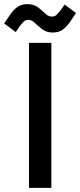

<svg xmlns="http://www.w3.org/2000/svg" viewBox="-67 -907 387 927"><path d="M73 0V-700H181V0ZM9 -752 -47 -794 -15 -840Q0 -862 19 -874.5Q38 -887 65 -887Q89 -887 105 -878.5Q121 -870 139 -853Q150 -842 160 -834.5Q170 -827 183 -827Q198 -827 206.5 -835.5Q215 -844 223 -854L245 -885L300 -844L268 -797Q253 -776 234.5 -763Q216 -750 188 -750Q165 -750 149 -758.5Q133 -767 115 -784Q103 -795 93.5 -803Q84 -811 70 -811Q56 -811 47 -802Q38 -793 30 -783Z"/></svg>

Font: Space Grotesk Medium
Style: Regular
Weight: 500
Designer: Florian Karsten
Foundry: Florian Karsten
Version: Version 2.000